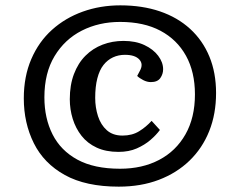

<svg xmlns="http://www.w3.org/2000/svg" viewBox="-20 -686 893 718"><path d="M424 12Q301 12 222.5 -31.5Q144 -75 106.5 -150.5Q69 -226 69 -318Q69 -400 97 -465Q125 -530 174.5 -574.5Q224 -619 289.5 -642.5Q355 -666 430 -666Q512 -666 578 -643.5Q644 -621 691 -578Q738 -535 763 -474.5Q788 -414 788 -338Q788 -260 762.5 -196Q737 -132 689 -85.5Q641 -39 574 -13.5Q507 12 424 12ZM423 -118Q376 -118 341.5 -134Q307 -150 285 -178Q263 -206 252 -241.5Q241 -277 241 -315Q241 -368 256.5 -409Q272 -450 299.5 -477.5Q327 -505 363.5 -519Q400 -533 442 -533Q487 -533 520 -517.5Q553 -502 571.5 -477.5Q590 -453 590 -427Q590 -409 579.5 -394Q569 -379 544 -379Q530 -379 515.5 -386.5Q501 -394 493 -402L503 -421Q517 -446 501 -463.5Q485 -481 447 -481Q423 -481 402.5 -471.5Q382 -462 367 -443Q352 -424 344 -393Q336 -362 336 -320Q336 -284 346.5 -251.5Q357 -219 379.5 -199Q402 -179 438 -179Q474 -179 500 -195Q526 -211 547 -234L578 -200Q564 -181 542.5 -162.5Q521 -144 491.5 -131Q462 -118 423 -118ZM429 -55Q512 -55 575 -88Q638 -121 673.5 -183.5Q709 -246 709 -333Q709 -417 675.5 -477.5Q642 -538 580 -571Q518 -604 429 -604Q350 -604 286 -571.5Q222 -539 184 -476Q146 -413 146 -322Q146 -244 176.5 -183.5Q207 -123 269.5 -89Q332 -55 429 -55Z"/></svg>

Font: Literata 18pt
Style: Bold Italic
Weight: 700
Italic angle: -2°
Designer: Latin by Veronika Burian and Jose Scaglione. Greek by Irene Vlachou. Cyrillic by Vera Evstafieva
Foundry: TypeTogether
Version: Version 3.103;gftools[0.9.29]